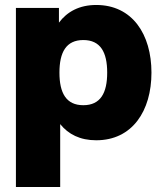

<svg xmlns="http://www.w3.org/2000/svg" viewBox="-20 -552 653 772"><path d="M44 -520V200H222V-53C255 -12 302 12 367 12C512 12 589 -106 589 -260C589 -414 512 -532 367 -532C299 -532 250 -505 217 -461V-520ZM219 -260C219 -342 246 -391 315 -391C384 -391 411 -342 411 -260C411 -178 384 -129 315 -129C246 -129 219 -178 219 -260Z"/></svg>

Font: Aspekta 850
Style: Regular
Weight: 850
Designer: Ivo Dolenc
Version: Version 2.000